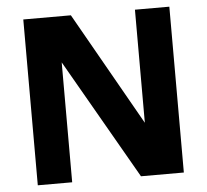

<svg xmlns="http://www.w3.org/2000/svg" viewBox="-51 -758 875 812"><g transform="rotate(-5 386.5 -352.0)"><path d="M77 0V-704H279L551 -224V-704H697V0H515L223 -509V0Z"/></g></svg>

Font: Prodigy Sans
Style: Bold
Weight: 700
Designer: Wei Huang
Foundry: Wei Huang
Version: Version 1.003; ttfautohint (v1.8.3)